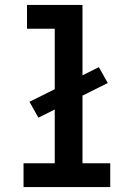

<svg xmlns="http://www.w3.org/2000/svg" viewBox="-20 -755 540 775"><path d="M75 0V-96H201V-313L135 -280L99 -344L201 -395V-639H89V-735H313V-451L379 -484L415 -420L313 -369V-96H425V0Z"/></svg>

Font: Iosevka Algr
Style: Bold
Weight: 700
Monospace: yes
Designer: Belleve Invis
Foundry: Belleve Invis
Version: Version 26.0.2; ttfautohint (v1.8.3)